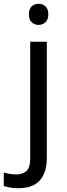

<svg xmlns="http://www.w3.org/2000/svg" viewBox="-75 -757 353 1017"><path d="M22 240Q-3 240 -22 236.5Q-41 233 -55 228V157Q-40 161 -24 164Q-8 167 11 167Q43 167 64 149.5Q85 132 85 83V-536H173V80Q173 130 157 166Q141 202 108 221Q75 240 22 240ZM78 -681Q78 -710 93 -723.5Q108 -737 130 -737Q150 -737 165.5 -723.5Q181 -710 181 -681Q181 -653 165.5 -639Q150 -625 130 -625Q108 -625 93 -639Q78 -653 78 -681Z"/></svg>

Font: ing115
Style: Regular
Weight: 400
Designer: Monotype Design Team
Foundry: Monotype Imaging Inc.
Version: Version 2.013